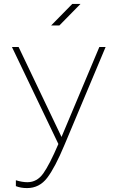

<svg xmlns="http://www.w3.org/2000/svg" viewBox="-20 -740 600 980"><path d="M61 210V180Q93 190 120 190Q169 190 201 145Q233 100 278 -5L41 -500H75L294 -41L487 -500H519L309 0Q261 115 221 167.5Q181 220 118 220Q86 220 61 210ZM349 -720H391L283 -610H241Z"/></svg>

Font: Metropolitano Thin
Style: Regular
Weight: 250
Designer: Fonts by Alex Slobzheninov & Chris M. Simpson / Changes by Cristiano Sobral
Foundry: Fonts by Alex Slobzheninov & Chris M. Simpson / Changes by Cristiano Sobral
Version: Version 1.00;August 30, 2020;FontCreator 13.0.0.2681 64-bit